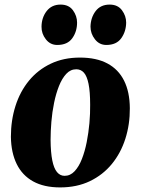

<svg xmlns="http://www.w3.org/2000/svg" viewBox="-20 -803 614 837"><path d="M328.5 -552Q400.5 -552 448.5 -526.2Q496.5 -500.5 521 -451.2Q545.5 -402 546 -331.5Q546.5 -261 526.5 -198.2Q506.5 -135.5 467.5 -88Q428.5 -40.5 371.8 -13.2Q315 14 242 14Q172 14 124.5 -12.2Q77 -38.5 52.8 -88Q28.5 -137.5 27.5 -206.5Q27.5 -278.5 47.5 -341.2Q67.5 -404 106.2 -451.2Q145 -498.5 201 -525.2Q257 -552 328.5 -552ZM312.5 -501Q287.5 -501 269 -481.2Q250.5 -461.5 237.2 -428.2Q224 -395 215.8 -354.8Q207.5 -314.5 204 -272.5Q200.5 -230.5 200.5 -193.5Q201 -138 208 -103.5Q215 -69 228.5 -52.8Q242 -36.5 261.5 -36.5Q286.5 -36.5 305.2 -56.5Q324 -76.5 337 -109.8Q350 -143 358 -183.5Q366 -224 369.8 -266.2Q373.5 -308.5 373 -346Q373 -403.5 366 -437.5Q359 -471.5 345.8 -486.2Q332.5 -501 312.5 -501ZM229.5 -607Q199 -607 179.8 -631.8Q160.5 -656.5 161 -687Q161.5 -726.5 183.5 -754.8Q205.5 -783 244 -783Q280 -783 298 -758.2Q316 -733.5 316 -704.5Q316 -665.5 295 -636.2Q274 -607 229.5 -607ZM443.5 -607Q413 -607 393.8 -631.8Q374.5 -656.5 374.5 -687Q375.5 -726.5 397 -754.8Q418.5 -783 458 -783Q493.5 -783 511.8 -758.2Q530 -733.5 530 -704.5Q529.5 -665.5 508.5 -636.2Q487.5 -607 443.5 -607Z"/></svg>

Font: Merriweather 60pt Black
Style: Italic
Weight: 900
Italic angle: -7.8°
Version: Version 2.101